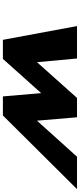

<svg xmlns="http://www.w3.org/2000/svg" viewBox="368 -921 553 1329"><g transform="rotate(90 644.5 -256.5)"><path d="M387.7 0 624.6 -265 647.3 0H779.3L1289.1 -513H1064.7L815.3 -236L791.9 -513H657.7L410.5 -236L384.9 -513H160.5L255.7 0Z"/></g></svg>

Font: Hussar
Style: BdWideOblFour
Weight: 700
Foundry: Cannot Into Space Fonts
Version: Version 2.00